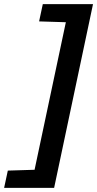

<svg xmlns="http://www.w3.org/2000/svg" viewBox="-65 -763 472 933"><path d="M-45 150 -27 66 103 62 255 -655 125 -659 143 -743H387L198 150Z"/></svg>

Font: Saira SemiExpanded SemiBold
Style: Italic
Weight: 600
Width: 6
Italic angle: -12°
Designer: Hector Gatti with collaboration of the Omnibus-Type team
Foundry: Omnibus-Type
Version: Version 1.101